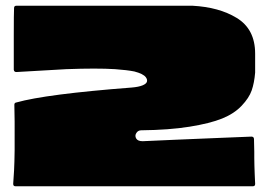

<svg xmlns="http://www.w3.org/2000/svg" viewBox="-20 -649 936 669"><path d="M472 -195Q461 -195 455 -185.5Q449 -176 454.5 -166.5Q460 -157 477 -157Q511 -159 589 -162Q667 -165 744.5 -168.5Q822 -172 856 -173Q865 -173 865 -164Q866 -141 866 -120Q866 -113 866 -99.5Q866 -86 866.5 -71Q867 -56 867.5 -42.5Q868 -29 868.5 -19.5Q869 -10 869 -10V-8Q869 0 861 0H34Q26 0 26 -8V-9Q28 -39 29 -55Q32 -112 31 -225Q31 -249 30 -284Q30 -291 37 -292Q140 -321 439 -344Q463 -346 476.5 -351.5Q490 -357 492 -364.5Q494 -372 488 -380Q479 -392 448 -400Q423 -405 381 -408Q318 -412 211 -408Q204 -408 37 -398Q29 -398 28 -406Q28 -450 28 -526.5Q28 -603 29 -621Q29 -629 37 -629H650H651Q743 -624 804 -587Q869 -548 869 -462V-396Q866 -360 857 -334Q848 -308 822 -280.5Q796 -253 754 -236Q712 -219 640.5 -207.5Q569 -196 472 -195Z"/></svg>

Font: Cubao Free Wide
Style: Wide
Weight: 400
Designer: Aaron Amar
Version: Version 001.001